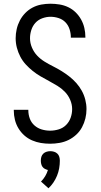

<svg xmlns="http://www.w3.org/2000/svg" viewBox="-20 -763 540 1030"><path d="M249 8Q224 8 199.5 4Q175 0 152 -10Q129 -20 110.5 -36.5Q92 -53 79 -74.5Q66 -96 60 -120.5Q54 -145 54 -170V-174H132V-171Q132 -148 140 -126.5Q148 -105 165 -90Q182 -75 204 -68.5Q226 -62 249 -62Q272 -62 295 -69Q318 -76 334.5 -92.5Q351 -109 359 -131.5Q367 -154 367 -178Q367 -203 356.5 -227.5Q346 -252 328 -270.5Q310 -289 288 -302.5Q266 -316 243.5 -328Q221 -340 198.5 -353Q176 -366 156 -382Q136 -398 118.5 -417Q101 -436 89 -459Q77 -482 70.5 -507Q64 -532 64 -558Q64 -582 69.5 -606.5Q75 -631 86.5 -653Q98 -675 115.5 -693Q133 -711 155 -722.5Q177 -734 201.5 -738.5Q226 -743 251 -743Q275 -743 299.5 -739Q324 -735 346 -724.5Q368 -714 385.5 -697Q403 -680 415 -658.5Q427 -637 432.5 -613Q438 -589 438 -565V-561H360V-564Q360 -585 353 -606.5Q346 -628 331 -643.5Q316 -659 294.5 -666Q273 -673 251 -673Q229 -673 207 -665Q185 -657 170 -640.5Q155 -624 148 -602Q141 -580 141 -558Q141 -532 151.5 -507.5Q162 -483 179.5 -464.5Q197 -446 219 -432.5Q241 -419 264 -407.5Q287 -396 309 -382.5Q331 -369 351.5 -353Q372 -337 389 -318Q406 -299 418.5 -276.5Q431 -254 437.5 -228.5Q444 -203 444 -178Q444 -152 438 -127.5Q432 -103 420 -80.5Q408 -58 389 -40.5Q370 -23 347.5 -12Q325 -1 299.5 3.5Q274 8 249 8ZM240 247 200 211Q213 198 222.5 182Q232 166 237 149Q229 147 221 143Q213 139 208 132Q203 125 201 116Q199 107 199 99Q199 88 202 78Q205 68 212.5 61Q220 54 230 51Q240 48 250 48Q260 48 270 51Q280 54 287.5 61Q295 68 298 78Q301 88 301 99Q301 119 297.5 139.5Q294 160 286 179.5Q278 199 266.5 216Q255 233 240 247Z"/></svg>

Font: Iosevka Term SS14
Style: Regular
Weight: 400
Monospace: yes
Designer: Belleve Invis
Foundry: Belleve Invis
Version: Version 24.1.1; ttfautohint (v1.8.4)